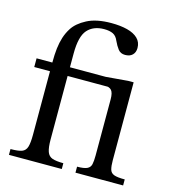

<svg xmlns="http://www.w3.org/2000/svg" viewBox="-107 -806 806 895"><g transform="rotate(15 296.0 -358.5)"><path d="M273 0H18V-28Q55 -28 72.5 -34.5Q90 -41 96 -60.5Q102 -80 102 -119V-426H26V-468H102Q102 -507 105.5 -536.5Q109 -566 117 -591Q125 -616 139 -638Q159 -670 204 -693.5Q249 -717 321 -717Q365 -717 398 -708.5Q431 -700 449.5 -682Q468 -664 468 -636Q468 -615 455.5 -602.5Q443 -590 420 -590Q398 -590 386 -605.5Q374 -621 364 -643Q355 -665 338.5 -673Q322 -681 296 -681Q244 -681 215.5 -649Q187 -617 187 -534V-468H386V-426H187V-119Q187 -81 194 -61Q201 -41 219.5 -34.5Q238 -28 273 -28ZM569 0H339V-29Q372 -29 387 -36Q402 -43 405.5 -59Q409 -75 409 -101V-373Q409 -404 398.5 -416Q388 -428 364 -428H336V-466L466 -477H492V-101Q492 -73 496.5 -57Q501 -41 517 -35Q533 -29 569 -29Z"/></g></svg>

Font: STIX Two Text
Style: Regular
Weight: 400
Designer: Ross Mills, John Hudson & Paul Hanslow, Tiro Typeworks Ltd; with prior portions MicroPress Inc., and Coen Hoffman.
Foundry: Tiro Typeworks Ltd
Version: Version 2.13 b171